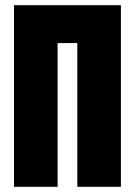

<svg xmlns="http://www.w3.org/2000/svg" viewBox="-20 -720 520 740"><path d="M34 0V-700H446V0H278V-554H202V0Z"/></svg>

Font: Tektur Condensed
Style: Bold
Weight: 700
Width: 3
Designer: Adam Jagosz
Foundry: Adam Jagosz
Version: Version 1.005;gftools[0.9.30]